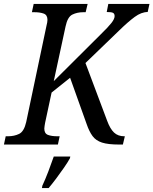

<svg xmlns="http://www.w3.org/2000/svg" viewBox="-40 -734 779 975"><path d="M-20 0 -11 -42H1Q32 -42 57 -54Q82 -66 93 -114L196 -603Q201 -622 201 -633Q201 -658 182 -665Q163 -672 134 -672H122L131 -714H405L395 -672H383Q352 -672 327.5 -660Q303 -648 293 -600L233 -322L472 -560Q510 -597 526 -617.5Q542 -638 542 -652Q542 -665 533.5 -669Q525 -673 502 -673L510 -714H719L710 -673Q678 -673 644 -648Q610 -623 565 -579L394 -414L504 -121Q519 -80 539 -61Q559 -42 591 -42H594L584 0H565Q509 0 478 -10Q447 -20 430 -43Q413 -66 400 -104L316 -339L222 -264L189 -110Q188 -104 186.5 -95Q185 -86 185 -81Q185 -56 203.5 -49Q222 -42 251 -42H263L254 0ZM175 209Q190 177 205.5 136.5Q221 96 233 61H317L315 70Q304 90 285 117.5Q266 145 245 173Q224 201 207 221H173Z"/></svg>

Font: Noto Serif SemiCondensed
Style: Italic
Weight: 400
Width: 4
Italic angle: -12°
Designer: Monotype Design Team
Foundry: Monotype Imaging Inc.
Version: Version 2.013